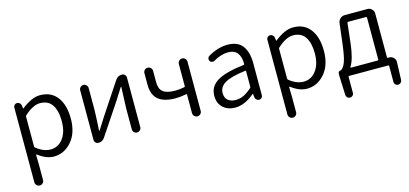

<svg xmlns="http://www.w3.org/2000/svg" viewBox="-66 -1026 3694 1732"><g transform="rotate(-15 1781.0 -160.0)"><path d="M94.7 194.3V-503.9Q94.7 -517.6 104.5 -527.3Q114.3 -537.1 127.9 -537.1Q142.6 -537.1 152.8 -527.8Q163.1 -518.6 165 -504.9L168.9 -475.6Q168.9 -474.6 170.4 -474.6Q171.9 -474.6 172.9 -475.6Q268.6 -551.8 345.7 -551.8Q450.2 -551.8 505.9 -477.5Q561.5 -403.3 561.5 -276.4Q561.5 -142.6 492.7 -63.5Q423.8 15.6 326.2 15.6Q256.8 15.6 179.7 -43Q177.7 -43.9 175.8 -43Q173.8 -42 173.8 -40L175.8 47.9V194.3Q175.8 210.9 164.1 222.7Q152.3 234.4 135.7 234.4Q119.1 234.4 106.9 222.7Q94.7 210.9 94.7 194.3ZM314.5 -53.7Q385.7 -53.7 431.2 -113.8Q476.6 -173.8 476.6 -275.4Q476.6 -372.1 440.4 -427.2Q404.3 -482.4 327.1 -482.4Q261.7 -482.4 181.6 -409.2Q175.8 -404.3 175.8 -397.5V-120.1Q175.8 -112.3 181.6 -107.4Q248 -53.7 314.5 -53.7Z M747.1 0Q731.4 0 720.2 -10.7Q709 -21.5 709 -37.1V-501Q709 -516.6 720.7 -528.3Q732.4 -540 748.5 -540Q764.6 -540 776.4 -528.3Q788.1 -516.6 788.1 -501V-303.7Q788.1 -260.7 779.3 -106.4Q779.3 -103.5 781.7 -103.5Q784.2 -103.5 785.2 -106.4Q794.9 -122.1 821.3 -162.6Q847.7 -203.1 857.4 -219.7L1048.8 -508.8Q1070.3 -540 1108.4 -540Q1124 -540 1135.3 -528.8Q1146.5 -517.6 1146.5 -502V-39.1Q1146.5 -23.4 1134.8 -11.7Q1123 0 1106.9 0Q1090.8 0 1079.1 -11.7Q1067.4 -23.4 1067.4 -39.1V-235.4Q1067.4 -252 1075.2 -433.6Q1075.2 -435.5 1073.2 -435.5Q1071.3 -435.5 1070.3 -434.6Q1014.6 -347.7 998 -320.3L804.7 -31.2Q784.2 0 747.1 0Z M1629.9 -40V-212.9Q1629.9 -219.7 1623 -218.8Q1570.3 -208 1521.5 -208Q1416 -208 1362.3 -252.4Q1308.6 -296.9 1308.6 -392.6V-499Q1308.6 -516.6 1320.3 -528.3Q1332 -540 1348.6 -540Q1365.2 -540 1377.4 -528.3Q1389.6 -516.6 1389.6 -499V-392.6Q1389.6 -330.1 1424.8 -302.7Q1460 -275.4 1538.1 -275.4Q1576.2 -275.4 1623 -284.2Q1629.9 -286.1 1629.9 -293V-499Q1629.9 -516.6 1642.1 -528.3Q1654.3 -540 1670.9 -540Q1687.5 -540 1699.2 -528.3Q1710.9 -516.6 1710.9 -499V-40Q1710.9 -23.4 1699.2 -11.7Q1687.5 0 1670.9 0Q1654.3 0 1642.1 -11.7Q1629.9 -23.4 1629.9 -40Z M2021.5 12.7Q1953.1 12.7 1908.7 -27.3Q1864.3 -67.4 1864.3 -138.7Q1864.3 -225.6 1942.4 -272.9Q2020.5 -320.3 2192.4 -339.8Q2200.2 -340.8 2199.2 -348.6Q2198.2 -486.3 2085 -486.3Q2018.6 -486.3 1948.2 -444.3Q1936.5 -437.5 1923.8 -440.4Q1911.1 -443.4 1904.3 -454.1Q1897.5 -466.8 1900.9 -480Q1904.3 -493.2 1916 -500Q2008.8 -553.7 2097.7 -553.7Q2192.4 -553.7 2236.3 -495.6Q2280.3 -437.5 2280.3 -335V-33.2Q2280.3 -19.5 2270.5 -9.8Q2260.7 0 2247.1 0Q2233.4 0 2222.7 -9.8Q2211.9 -19.5 2210 -33.2L2207 -64.5Q2207 -66.4 2205.6 -66.4Q2204.1 -66.4 2202.1 -65.4Q2109.4 12.7 2021.5 12.7ZM2043.9 -52.7Q2082 -52.7 2117.7 -69.8Q2153.3 -86.9 2194.3 -123Q2199.2 -127.9 2199.2 -135.7V-278.3Q2199.2 -285.2 2194.3 -285.2Q2193.4 -285.2 2192.4 -285.2Q2057.6 -268.6 2000.5 -234.9Q1943.4 -201.2 1943.4 -143.6Q1943.4 -97.7 1971.2 -75.2Q1999 -52.7 2043.9 -52.7Z M2458 194.3V-503.9Q2458 -517.6 2467.8 -527.3Q2477.5 -537.1 2491.2 -537.1Q2505.9 -537.1 2516.1 -527.8Q2526.4 -518.6 2528.3 -504.9L2532.2 -475.6Q2532.2 -474.6 2533.7 -474.6Q2535.2 -474.6 2536.1 -475.6Q2631.8 -551.8 2709 -551.8Q2813.5 -551.8 2869.1 -477.5Q2924.8 -403.3 2924.8 -276.4Q2924.8 -142.6 2856 -63.5Q2787.1 15.6 2689.5 15.6Q2620.1 15.6 2543 -43Q2541 -43.9 2539.1 -43Q2537.1 -42 2537.1 -40L2539.1 47.9V194.3Q2539.1 210.9 2527.3 222.7Q2515.6 234.4 2499 234.4Q2482.4 234.4 2470.2 222.7Q2458 210.9 2458 194.3ZM2677.7 -53.7Q2749 -53.7 2794.4 -113.8Q2839.8 -173.8 2839.8 -275.4Q2839.8 -372.1 2803.7 -427.2Q2767.6 -482.4 2690.4 -482.4Q2625 -482.4 2544.9 -409.2Q2539.1 -404.3 2539.1 -397.5V-120.1Q2539.1 -112.3 2544.9 -107.4Q2611.3 -53.7 2677.7 -53.7Z M3204.1 -471.7Q3196.3 -471.7 3195.3 -463.9L3174.8 -280.3Q3158.2 -133.8 3117.2 -71.3Q3116.2 -69.3 3117.2 -67.4Q3118.2 -65.4 3121.1 -65.4H3370.1Q3377.9 -65.4 3377.9 -72.3V-463.9Q3377.9 -471.7 3370.1 -471.7ZM3459 -72.3Q3459 -65.4 3465.8 -65.4H3477.5Q3502 -65.4 3519 -48.3Q3536.1 -31.2 3535.2 -7.8L3529.3 159.2Q3528.3 173.8 3517.6 183.6Q3506.8 193.4 3492.7 193.4Q3478.5 193.4 3468.3 183.1Q3458 172.9 3458 158.2V8.8Q3458 2 3450.2 2H3086.9Q3079.1 2 3079.1 8.8V158.2Q3079.1 172.9 3068.8 183.1Q3058.6 193.4 3044.4 193.4Q3030.3 193.4 3019.5 183.6Q3008.8 173.8 3007.8 159.2L3001 -14.6V-43Q3001 -52.7 3007.3 -59.1Q3013.7 -65.4 3022.5 -65.4Q3025.4 -65.4 3028.3 -66.4Q3053.7 -81.1 3071.3 -128.4Q3088.9 -175.8 3103.5 -294.9L3126 -481.4Q3128.9 -505.9 3147.5 -522Q3166 -538.1 3190.4 -538.1H3401.4Q3424.8 -538.1 3441.9 -521.5Q3459 -504.9 3459 -480.5Z"/></g></svg>

Font: Gen Jyuu Gothic Normal
Style: Regular
Weight: 300
Designer: [Source Han Sans]
Ryoko NISHIZUKA  (kana & ideographs); Paul D. Hunt (Latin, Greek & Cyrillic); Wenlong ZHANG  (bopomofo
Version: Version 1.002.20150607